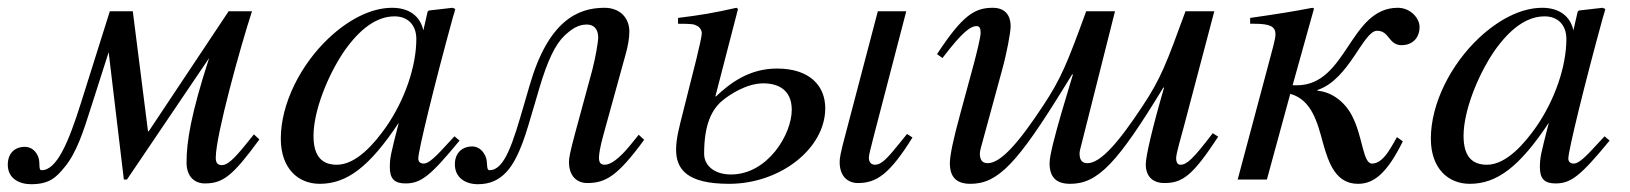

<svg xmlns="http://www.w3.org/2000/svg" viewBox="-65 -461 4185 493"><path d="M587 -116 566 -90C536 -53 519 -37 505 -37C493 -37 489 -44 489 -56C489 -113 552 -340 582 -432H522L317 -124H315L276 -432H217L142 -194C111 -96 81 -24 42 -24C32 -24 40 -45 32 -61C24 -78 11 -84 -2 -84C-23 -84 -45 -71 -45 -38C-45 -3 -16 12 15 12C62 12 80 -6 101 -32C132 -69 150 -127 166 -177L214 -327L253 0H261L472 -312C425 -167 414 -97 414 -44C414 -6 436 10 461 10C508 10 533 -10 601 -103Z M1004 -361C1004 -290 974 -204 927 -136C897 -93 850 -38 800 -38C764 -38 740 -57 740 -112C740 -175 775 -264 817 -327C859 -388 903 -419 948 -419C983 -419 1004 -396 1004 -361ZM1102 -111 1075 -82C1045 -49 1032 -41 1023 -41C1015 -41 1009 -45 1009 -54C1009 -74 1051 -246 1098 -417C1101 -427 1102 -429 1104 -438L1097 -441L1036 -434L1033 -431L1022 -383C1014 -420 985 -441 942 -441C887 -441 829 -410 779 -363C708 -296 656 -196 656 -105C656 -29 700 11 756 11C826 11 884 -33 959 -146C938 -64 936 -56 936 -31C936 -2 948 10 976 10C1016 10 1040 -9 1115 -100Z M1575 -115 1554 -89C1524 -52 1502 -38 1488 -38C1476 -38 1473 -45 1473 -56C1473 -64 1475 -81 1485 -117L1541 -320C1547 -341 1551 -362 1551 -380C1551 -415 1527 -441 1487 -441C1419 -441 1343 -408 1295 -242L1281 -194C1252 -94 1231 -24 1192 -24C1182 -24 1189 -45 1181 -61C1173 -78 1160 -85 1147 -85C1126 -85 1103 -72 1103 -39C1103 -4 1131 12 1162 12C1194 12 1216 1 1235 -19C1270 -56 1289 -131 1302 -174L1320 -235C1341 -306 1361 -347 1384 -369C1402 -386 1419 -398 1442 -398C1457 -398 1471 -389 1471 -365C1471 -353 1464 -313 1456 -282L1412 -120C1398 -68 1396 -55 1396 -45C1396 -7 1418 9 1443 9C1490 9 1521 -9 1589 -102Z M1968 -179C1968 -116 1906 -13 1812 -13C1768 -13 1743 -37 1743 -66C1743 -139 1761 -181 1794 -206C1808 -217 1851 -247 1895 -247C1931 -247 1968 -232 1968 -179ZM1772 -214 1830 -438 1826 -441C1769 -428 1733 -422 1676 -415V-400C1714 -400 1717 -399 1726 -394C1732 -391 1737 -383 1737 -376C1737 -368 1731 -342 1723 -309L1688 -170C1680 -138 1671 -106 1671 -77C1671 -27 1698 11 1807 11C1939 11 2054 -80 2054 -183C2054 -240 2015 -285 1930 -285C1860 -285 1811 -249 1773 -213ZM2264 -117 2243 -91C2213 -54 2198 -38 2182 -38C2170 -38 2166 -47 2166 -56C2166 -64 2171 -81 2180 -117L2262 -432H2189L2107 -120C2093 -68 2091 -55 2091 -45C2091 -7 2113 9 2138 9C2185 9 2219 -13 2278 -108Z M3049 -119C2998 -52 2982 -38 2966 -38C2959 -38 2955 -44 2955 -55C2955 -67 2969 -114 2974 -133L3053 -432H2979C2930 -298 2916 -260 2869 -189C2807 -95 2761 -42 2727 -42C2712 -42 2707 -52 2707 -67C2707 -71 2709 -80 2710 -83L2798 -432H2724C2675 -298 2660 -260 2613 -189C2551 -95 2505 -42 2471 -42C2456 -42 2451 -52 2451 -67C2451 -71 2453 -80 2454 -83L2508 -281C2520 -324 2530 -378 2530 -393C2530 -424 2514 -441 2484 -441C2437 -441 2406 -421 2341 -322L2355 -312C2406 -379 2427 -394 2443 -394C2450 -394 2453 -388 2453 -377C2453 -365 2442 -322 2436 -299L2401 -170C2382 -101 2374 -61 2374 -42C2374 -5 2392 11 2427 11C2498 11 2548 -43 2667 -236L2688 -270H2690L2661 -173C2643 -111 2630 -61 2630 -42C2630 -5 2648 11 2683 11C2754 11 2804 -42 2922 -236H2924C2894 -133 2877 -60 2877 -39C2877 -8 2895 9 2925 9C2972 9 2998 -11 3063 -110Z M3254 -242 3309 -439 3305 -441C3252 -431 3222 -426 3145 -415V-400H3156C3196 -400 3210 -393 3210 -373C3210 -360 3203 -338 3191 -292L3113 0H3188L3248 -220C3303 -205 3318 -146 3332 -94C3347 -40 3366 11 3422 11C3462 11 3496 -15 3537 -98L3522 -109C3517 -100 3512 -91 3507 -83C3489 -52 3473 -41 3458 -41C3434 -41 3435 -110 3406 -165C3388 -199 3355 -225 3318 -228V-230C3400 -257 3435 -382 3471 -382C3503 -382 3500 -345 3534 -345C3558 -345 3580 -360 3580 -392C3580 -414 3557 -441 3524 -441C3400 -441 3394 -242 3265 -242Z M3957 -361C3957 -290 3927 -204 3880 -136C3850 -93 3803 -38 3753 -38C3717 -38 3693 -57 3693 -112C3693 -175 3728 -264 3770 -327C3812 -388 3856 -419 3901 -419C3936 -419 3957 -396 3957 -361ZM4055 -111 4028 -82C3998 -49 3985 -41 3976 -41C3968 -41 3962 -45 3962 -54C3962 -74 4004 -246 4051 -417C4054 -427 4055 -429 4057 -438L4050 -441L3989 -434L3986 -431L3975 -383C3967 -420 3938 -441 3895 -441C3840 -441 3782 -410 3732 -363C3661 -296 3609 -196 3609 -105C3609 -29 3653 11 3709 11C3779 11 3837 -33 3912 -146C3891 -64 3889 -56 3889 -31C3889 -2 3901 10 3929 10C3969 10 3993 -9 4068 -100Z"/></svg>

Font: XITS
Style: Italic
Weight: 400
Italic angle: -16.33°
Designer: MicroPress Inc., with final additions and corrections provided by Coen Hoffman, Elsevier (retired)
Version: Version 1.302